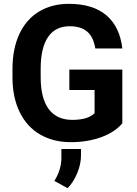

<svg xmlns="http://www.w3.org/2000/svg" viewBox="-20 -741 721 1014"><path d="M626 -89.8Q586.4 -42.5 514.2 -16.4Q441.9 9.8 354 9.8Q261.7 9.8 192.1 -30.5Q122.6 -70.8 84.7 -147.5Q46.9 -224.1 45.9 -327.6V-376Q45.9 -482.4 81.8 -560.3Q117.7 -638.2 185.3 -679.4Q252.9 -720.7 343.8 -720.7Q470.2 -720.7 541.5 -660.4Q612.8 -600.1 626 -484.9H483.4Q473.6 -545.9 440.2 -574.2Q406.7 -602.5 348.1 -602.5Q273.4 -602.5 234.4 -546.4Q195.3 -490.2 194.8 -379.4V-334Q194.8 -222.2 237.3 -165Q279.8 -107.9 361.8 -107.9Q444.3 -107.9 479.5 -143.1V-265.6H346.2V-373.5H626ZM336.9 252.9 267.1 214.4Q302.7 158.2 304.2 96.2V45.9H407.7V80.6Q407.7 126 387.5 174.3Q367.2 222.7 336.9 252.9Z"/></svg>

Font: SteelSelectRoboto
Style: Roboto-Bold
Weight: 700
Designer: Google
Version: Version 2.137; 2017